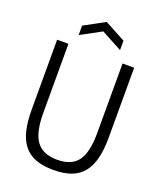

<svg xmlns="http://www.w3.org/2000/svg" viewBox="-170 -1049 971 1164"><g transform="rotate(20 316.0 -467.0)"><path d="M316 10Q249 10 202 -7.5Q155 -25 125 -62Q95 -99 81.5 -155.5Q68 -212 68 -290V-740H141V-292Q141 -168 182.5 -112Q224 -56 316 -56Q409 -56 449.5 -111.5Q490 -167 490 -292V-740H565V-290Q565 -212 551 -155.5Q537 -99 507 -62Q477 -25 430 -7.5Q383 10 316 10ZM181 -872 314 -944 448 -872V-811L314 -883L181 -811Z"/></g></svg>

Font: Encode Sans Compressed
Style: Regular
Weight: 400
Designer: Pablo Impallari, Andres Torresi
Foundry: Pablo Impallari, Andres Torresi
Version: Version 1.000; ttfautohint (v1.00) -l 8 -r 50 -G 200 -x 14 -